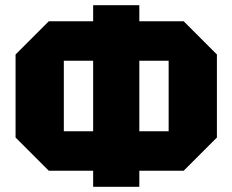

<svg xmlns="http://www.w3.org/2000/svg" viewBox="-20 -720 896 740"><path d="M40 -190V-510L168 -638H688L816 -510V-190L688 -62H168ZM226 -486V-214H630V-486ZM517 0H339V-700H517Z"/></svg>

Font: Tektur ExtraBold
Style: Regular
Weight: 800
Designer: Adam Jagosz
Foundry: Adam Jagosz
Version: Version 1.005;gftools[0.9.30]